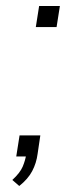

<svg xmlns="http://www.w3.org/2000/svg" viewBox="-20 -520 251 638"><path d="M44 98 21 78Q47 54 55.5 33.5Q64 13 67 -6L76 0H34L45 -70H114L105 -9Q101 22 87 48.5Q73 75 44 98ZM99 -430 110 -500H179L168 -430Z"/></svg>

Font: Mulish ExtraLight
Style: Italic
Weight: 200
Italic angle: -9°
Designer: Vernon Adams
Foundry: Vernon Adams
Version: Version 3.603